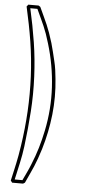

<svg xmlns="http://www.w3.org/2000/svg" viewBox="-66 -993 547 1103"><g transform="rotate(5 208.0 -441.5)"><path d="M110.8 72.3H47.9Q45.4 69.3 43.5 66.4Q41.5 63.5 39.1 61Q46.4 28.3 51.8 4.6Q57.1 -19 61.8 -41Q66.4 -63 70.8 -86.7Q75.2 -110.4 80.1 -143.6Q95.2 -243.2 100.8 -343.5Q106.4 -443.8 101.6 -544.9Q99.1 -596.2 94 -646.2Q88.9 -696.3 81.1 -745.6Q73.2 -794.9 63.5 -844Q53.7 -893.1 42.5 -943.4Q44.9 -945.8 46.9 -948.7Q48.8 -951.7 51.3 -954.6H110.8Q113.3 -952.6 116 -951.2Q118.7 -949.7 121.1 -947.8Q135.7 -915.5 146.5 -892.8Q157.2 -870.1 166.3 -848.9Q175.3 -827.6 183.8 -804Q192.4 -780.3 202.6 -746.6Q210 -721.7 215.8 -696.5Q221.7 -671.4 228 -646Q234.4 -620.6 238 -594.7Q241.7 -568.8 244.1 -542.5Q254.9 -439.5 243.7 -337.2Q232.4 -234.9 202.6 -135.7Q192.4 -102.5 183.8 -78.9Q175.3 -55.2 166.3 -33.7Q157.2 -12.2 146.5 10.7Q135.7 33.7 121.1 65.9ZM99.6 -142.1Q93.3 -92.8 82.5 -44.4Q71.8 3.9 61 52.7H105.5Q116.7 28.8 127.9 5.4Q139.2 -18.1 148.9 -43Q169.4 -92.8 183.8 -141.1Q198.2 -189.5 209 -241.7Q234.9 -367.2 227.8 -493.2Q220.7 -619.1 183.6 -741.7Q173.8 -774.4 165.8 -797.1Q157.7 -819.8 148.9 -840.1Q140.1 -860.4 129.9 -882.3Q119.6 -904.3 105.5 -935.1H64.5Q86.4 -838.4 101.6 -742.2Q116.7 -646 121.1 -546.4Q126 -443.8 119.1 -343.8Q112.3 -243.7 99.6 -142.1Z"/></g></svg>

Font: Preussische VI 9 Linie
Style: Regular
Weight: 400
Designer: Peter Wiegel
Foundry: Peter Wiegel
Version: Version 1.000 2009 initial release